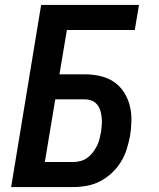

<svg xmlns="http://www.w3.org/2000/svg" viewBox="-20 -755 640 775"><path d="M25 0 146 -735H541L524 -634H250L220 -455H323Q355 -455 385 -448Q415 -441 439 -425Q463 -409 479.5 -384Q496 -359 503.5 -330Q511 -301 510.5 -269.5Q510 -238 505 -207Q500 -180 491.5 -153Q483 -126 468 -101.5Q453 -77 431 -56.5Q409 -36 383.5 -23Q358 -10 330.5 -5Q303 0 276 0ZM161 -101H276Q290 -101 305 -105Q320 -109 332.5 -118Q345 -127 354.5 -139.5Q364 -152 371 -165.5Q378 -179 381.5 -193.5Q385 -208 388 -223Q390 -237 391 -252Q392 -267 390.5 -281Q389 -295 385 -308.5Q381 -322 372.5 -332.5Q364 -343 351 -348.5Q338 -354 323 -354H203Z"/></svg>

Font: Iosevka SS04 Extended Oblique
Style: Bold
Weight: 700
Width: 7
Italic angle: -9°
Monospace: yes
Designer: Belleve Invis
Foundry: Belleve Invis
Version: Version 19.0.0; ttfautohint (v1.8.4)